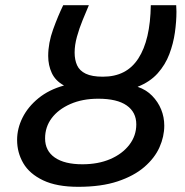

<svg xmlns="http://www.w3.org/2000/svg" viewBox="-20 -713 715 741"><path d="M282 8Q199 8 146.5 -17Q94 -42 70 -83Q46 -124 46 -173Q46 -217 67 -259Q88 -301 128.5 -334Q169 -367 227 -383Q194 -401 180 -431Q166 -461 166 -497Q166 -547 185 -599.5Q204 -652 224 -693H323Q312 -667 299 -635.5Q286 -604 277 -571.5Q268 -539 268 -510Q268 -482 277.5 -461Q287 -440 311 -428.5Q335 -417 377 -417Q423 -417 457 -434.5Q491 -452 514 -487.5Q537 -523 549 -574.5Q561 -626 562 -693H660Q660 -687 660.5 -681Q661 -675 661 -668Q661 -630 655 -587.5Q649 -545 633.5 -504Q618 -463 588.5 -430Q559 -397 511 -378Q544 -367 567 -343.5Q590 -320 602 -290.5Q614 -261 614 -228Q614 -186 595.5 -144.5Q577 -103 537 -68.5Q497 -34 434 -13Q371 8 282 8ZM298 -79Q359 -79 405.5 -99Q452 -119 479 -154Q506 -189 506 -233Q506 -280 469 -306Q432 -332 359 -332Q298 -332 251.5 -311.5Q205 -291 179.5 -257Q154 -223 154 -179Q154 -131 191.5 -105Q229 -79 298 -79Z"/></svg>

Font: Ubuntu Sans Medium
Style: Italic
Weight: 500
Italic angle: -13.5°
Designer: Dalton Maag Ltd
Foundry: Dalton Maag Ltd
Version: Version 1.006